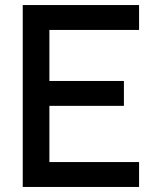

<svg xmlns="http://www.w3.org/2000/svg" viewBox="-20 -740 620 760"><path d="M530.5 0V-98.5H175.5V-321H470.5V-419.5H175.5V-621.5H530.5V-720H70V0Z"/></svg>

Font: Vela Sans SemBd
Style: Regular
Weight: 600
Designer: Principal design: Mikhail Sharanda - project Manrope.
Design modification: Ravid Balaliev
Foundry: Mikhail Sharanda
Version: Version 1.001